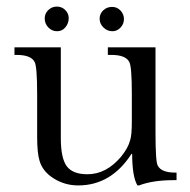

<svg xmlns="http://www.w3.org/2000/svg" viewBox="-20 -560 577 584"><path d="M153 -540Q168 -540 178.5 -529.5Q189 -519 189 -505Q189 -489 179 -477Q169 -465 154 -465Q138 -465 127 -476.5Q116 -488 116 -504Q116 -519 127 -529.5Q138 -540 153 -540ZM321 -539Q336 -539 346.5 -528Q357 -517 357 -502Q357 -487 346.5 -476Q336 -465 322 -465Q306 -465 294.5 -476.5Q283 -488 283 -503Q283 -518 294 -528.5Q305 -539 321 -539ZM453 -156Q453 -66 460 -56Q471 -35 513 -35H517V-12H507Q445 -12 403 4H398Q382 -23 382 -92H380Q318 4 218 4Q177 4 143 -17.5Q109 -39 100 -72Q93 -95 93 -144V-274Q93 -359 85 -372Q74 -393 30 -393H24V-416H165V-140Q165 -79 183 -54.5Q201 -30 246 -30Q303 -30 348 -83Q370 -110 376 -134Q381 -149 381 -191V-274Q381 -359 373 -372Q362 -393 318 -393H308V-416H453Z"/></svg>

Font: New Athena Unicode
Style: Regular
Weight: 400
Designer: J. Rusten 1997; rev. by R. Hancock 2001, 2002, rev. by D. Mastronarde 2002-2021
Foundry: GreekKeys New Athena Unicode
Version: Version 5.008